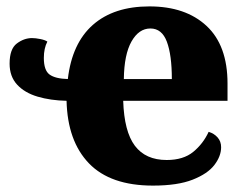

<svg xmlns="http://www.w3.org/2000/svg" viewBox="-20 -570 771 600"><path d="M458 10Q325 10 258 -59.5Q191 -129 188 -255Q138 -256 97.5 -268Q57 -280 33.5 -305.5Q10 -331 10 -371Q10 -417 32.5 -434Q55 -451 80 -451Q91 -451 106 -448Q121 -445 128 -440Q117 -419 117 -389Q117 -350 135 -337Q153 -324 192 -323Q205 -435 270.5 -492.5Q336 -550 447 -550Q560 -550 625.5 -489Q691 -428 691 -309V-255H365Q368 -159 401.5 -114.5Q435 -70 501 -70Q553 -70 584 -95.5Q615 -121 632 -158Q649 -153 660 -140.5Q671 -128 671 -110Q671 -82 650 -54.5Q629 -27 582 -8.5Q535 10 458 10ZM517 -323Q517 -398 501.5 -439.5Q486 -481 450 -481Q414 -481 391 -440.5Q368 -400 367 -323Z"/></svg>

Font: Noto Serif ExtraBold
Style: Regular
Weight: 800
Designer: Monotype Design Team
Foundry: Monotype Imaging Inc.
Version: Version 2.014